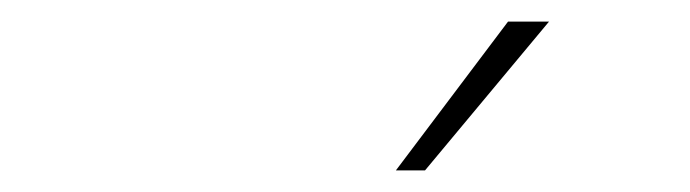

<svg xmlns="http://www.w3.org/2000/svg" viewBox="-20 -713 640 178"><path d="M451 -693H489L374 -555H347Z"/></svg>

Font: KoHo ExtraLight
Style: Italic
Weight: 275
Italic angle: -10°
Version: Version 1.000; ttfautohint (v1.6)